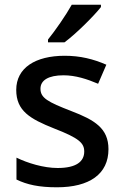

<svg xmlns="http://www.w3.org/2000/svg" viewBox="-20 -786 524 816"><path d="M409 -756V-766H285C260 -721 214 -655 184 -618V-606H254C303 -642 380 -719 409 -756ZM441 -152C441 -241 382 -276 283 -314C182 -353 152 -370 152 -409C152 -445 186 -466 250 -466C301 -466 350 -450 397 -430L432 -511C377 -535 321 -549 255 -549C131 -549 49 -498 49 -404C49 -315 107 -281 210 -240C316 -199 338 -178 338 -142C338 -100 305 -72 225 -72C165 -72 97 -93 50 -116V-23C95 -1 146 10 222 10C360 10 441 -46 441 -152Z"/></svg>

Font: Noto Sans Gujarati UI Medium
Style: Regular
Weight: 500
Designer: Jelle Bosma - Monotype Design Team, Universal Thirst
Foundry: Monotype Imaging Inc.
Version: Version 2.106